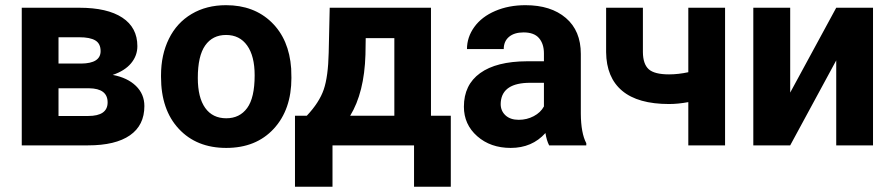

<svg xmlns="http://www.w3.org/2000/svg" viewBox="-20 -558 3425 737"><path d="M63.5 0V-528.3H284.2Q392.1 -528.3 449.7 -490.2Q507.3 -452.1 507.3 -380.9Q507.3 -344.2 483.2 -315.2Q459 -286.1 412.6 -270.5Q469.2 -259.8 501.7 -228.3Q534.2 -196.8 534.2 -150.9Q534.2 -77.1 478.8 -38.6Q423.3 0 317.9 0ZM204.6 -219.2V-112.8H318.4Q393.1 -112.8 393.1 -165Q393.1 -218.3 321.8 -219.2ZM204.6 -314H292Q366.2 -314.9 366.2 -361.8Q366.2 -390.6 345.9 -402.8Q325.7 -415 284.2 -415H204.6Z M598.1 -269Q598.1 -347.7 628.4 -409.2Q658.7 -470.7 715.6 -504.4Q772.5 -538.1 847.7 -538.1Q954.6 -538.1 1022.2 -472.7Q1089.8 -407.2 1097.7 -294.9L1098.6 -258.8Q1098.6 -137.2 1030.8 -63.7Q962.9 9.8 848.6 9.8Q734.4 9.8 666.3 -63.5Q598.1 -136.7 598.1 -262.7ZM739.3 -258.8Q739.3 -183.6 767.6 -143.8Q795.9 -104 848.6 -104Q899.9 -104 928.7 -143.3Q957.5 -182.6 957.5 -269Q957.5 -342.8 928.7 -383.3Q899.9 -423.8 847.7 -423.8Q795.9 -423.8 767.6 -383.5Q739.3 -343.3 739.3 -258.8Z M1157.7 -113.8Q1205.6 -164.6 1222.7 -214.4Q1239.7 -264.2 1241.7 -355.5L1245.6 -528.3H1634.3V-113.8H1710.4V158.7H1569.3V0H1256.3V158.7H1112.3V-113.8ZM1324.2 -113.8H1493.7V-411.6H1383.8L1382.8 -348.1Q1378.4 -202.6 1324.2 -113.8Z M2087.9 0Q2078.1 -19 2073.7 -47.4Q2022.5 9.8 1940.4 9.8Q1862.8 9.8 1811.8 -35.2Q1760.7 -80.1 1760.7 -148.4Q1760.7 -232.4 1823 -277.3Q1885.3 -322.3 2002.9 -322.8H2067.9V-353Q2067.9 -389.6 2049.1 -411.6Q2030.3 -433.6 1989.7 -433.6Q1954.1 -433.6 1933.8 -416.5Q1913.6 -399.4 1913.6 -369.6H1772.5Q1772.5 -415.5 1800.8 -454.6Q1829.1 -493.7 1880.9 -515.9Q1932.6 -538.1 1997.1 -538.1Q2094.7 -538.1 2152.1 -489Q2209.5 -439.9 2209.5 -351.1V-122.1Q2210 -46.9 2230.5 -8.3V0ZM1971.2 -98.1Q2002.4 -98.1 2028.8 -112.1Q2055.2 -126 2067.9 -149.4V-240.2H2015.1Q1909.2 -240.2 1902.3 -167L1901.9 -158.7Q1901.9 -132.3 1920.4 -115.2Q1939 -98.1 1971.2 -98.1Z M2763.2 0H2622.1V-166Q2582.5 -158.7 2548.3 -158.7Q2428.7 -158.7 2368.2 -209.5Q2307.6 -260.3 2306.6 -357.9V-528.3H2447.8V-357.9Q2448.2 -312 2470.2 -292.2Q2492.2 -272.5 2548.3 -272.5Q2583.5 -272.5 2622.1 -280.8V-528.3H2763.2Z M3189.9 -528.3H3331.1V0H3189.9V-326.2L3013.2 0H2871.6V-528.3H3013.2V-202.6Z"/></svg>

Font: Robotiche
Style: Bold
Weight: 700
Designer: Google
Version: Version 2.001150; 2014